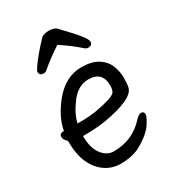

<svg xmlns="http://www.w3.org/2000/svg" viewBox="-183 -833 865 958"><g transform="rotate(-30 250.0 -353.5)"><path d="M230 24Q180 24 141 -3Q102 -30 79.5 -79Q57 -128 57 -207Q38 -223 38 -241Q38 -260 64 -260Q77 -333 139 -410Q208 -492 297 -492Q357 -492 392.5 -469.5Q428 -447 442 -412Q456 -377 456 -340Q456 -306 451 -285Q437 -229 266 -199Q209 -190 134 -190Q134 -122 162 -84.5Q190 -47 230 -47Q340 -47 412 -128Q430 -146 441 -146Q459 -146 459 -128Q459 -118 445 -94Q418 -40 333 4Q289 24 230 24ZM142 -258H150Q215 -258 259.5 -266.5Q304 -275 332.5 -284Q361 -293 369.5 -304.5Q378 -316 378 -341Q378 -422 297 -422Q239 -422 195.5 -365Q152 -308 142 -258ZM122 -559Q97 -559 97 -581Q97 -587 108 -603Q142 -653 206 -720Q222 -731 247 -731Q280 -731 294 -716L305 -704Q402 -604 402 -581Q402 -559 377 -559Q366 -559 358 -567Q311 -609 251 -648L253 -650Q187 -607 141 -567Q134 -559 122 -559Z"/></g></svg>

Font: LXGW WenKai Mono TC
Style: Bold
Weight: 700
Designer: LXGW / Fontworks Inc.
Foundry: LXGW / Fontworks Inc.
Version: Version 1.330